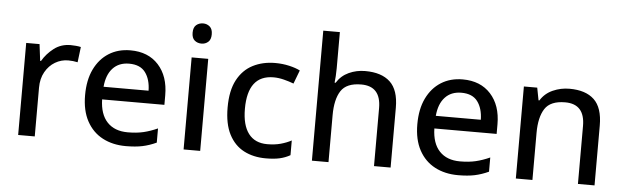

<svg xmlns="http://www.w3.org/2000/svg" viewBox="-48 -934 3630 1118"><g transform="rotate(5 1766.5 -375.0)"><path d="M343 -548Q357 -548 374 -546.5Q391 -545 403 -542L392 -452Q365 -458 337 -458Q296 -458 260.5 -437Q225 -416 203 -377Q181 -338 181 -285V0H84V-538H162L174 -441H179Q204 -484 245.5 -516Q287 -548 343 -548Z M693 -548Q797 -548 857 -482Q917 -416 917 -305V-249H553Q555 -162 598 -116.5Q641 -71 718 -71Q770 -71 810 -80.5Q850 -90 892 -109V-26Q851 -7 810.5 1.5Q770 10 714 10Q637 10 578 -21Q519 -52 485.5 -113.5Q452 -175 452 -265Q452 -354 482.5 -417Q513 -480 567 -514Q621 -548 693 -548ZM692 -470Q632 -470 596.5 -431.5Q561 -393 555 -323H818Q817 -389 787 -429.5Q757 -470 692 -470Z M1101 -741Q1123 -741 1139.5 -727Q1156 -713 1156 -682Q1156 -651 1139.5 -637Q1123 -623 1101 -623Q1077 -623 1060.5 -637Q1044 -651 1044 -682Q1044 -713 1060.5 -727Q1077 -741 1101 -741ZM1148 -538V0H1051V-538Z M1532 10Q1459 10 1403.5 -19Q1348 -48 1316.5 -109Q1285 -170 1285 -266Q1285 -365 1318 -427Q1351 -489 1408.5 -518.5Q1466 -548 1539 -548Q1582 -548 1621 -539Q1660 -530 1685 -517L1655 -438Q1629 -448 1597.5 -456Q1566 -464 1537 -464Q1386 -464 1386 -267Q1386 -172 1423.5 -122.5Q1461 -73 1533 -73Q1577 -73 1611.5 -82.5Q1646 -92 1674 -107V-21Q1646 -5 1613 2.5Q1580 10 1532 10Z M1898 -548Q1898 -525 1896.5 -502.5Q1895 -480 1893 -464H1899Q1925 -506 1969.5 -526.5Q2014 -547 2065 -547Q2161 -547 2211 -500Q2261 -453 2261 -350V0H2164V-339Q2164 -467 2049 -467Q1963 -467 1930.5 -417Q1898 -367 1898 -274V0H1801V-760H1898Z M2635 -548Q2739 -548 2799 -482Q2859 -416 2859 -305V-249H2495Q2497 -162 2540 -116.5Q2583 -71 2660 -71Q2712 -71 2752 -80.5Q2792 -90 2834 -109V-26Q2793 -7 2752.5 1.5Q2712 10 2656 10Q2579 10 2520 -21Q2461 -52 2427.5 -113.5Q2394 -175 2394 -265Q2394 -354 2424.5 -417Q2455 -480 2509 -514Q2563 -548 2635 -548ZM2634 -470Q2574 -470 2538.5 -431.5Q2503 -393 2497 -323H2760Q2759 -389 2729 -429.5Q2699 -470 2634 -470Z M3259 -548Q3354 -548 3403.5 -501Q3453 -454 3453 -350V0H3356V-339Q3356 -467 3241 -467Q3155 -467 3122.5 -417Q3090 -367 3090 -275V0H2993V-538H3071L3085 -465H3090Q3116 -507 3162 -527.5Q3208 -548 3259 -548Z"/></g></svg>

Font: Noto Sans Kayah Li Medium
Style: Regular
Weight: 500
Designer: Monotype Design Team, Sérgio Martins
Foundry: Monotype Imaging Inc.
Version: Version 2.002; ttfautohint (v1.8.4.7-5d5b)